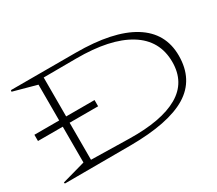

<svg xmlns="http://www.w3.org/2000/svg" viewBox="-111 -834 1209 1068"><g transform="rotate(-30 493.5 -300.0)"><path d="M414.1 -319.8V-279.8H231V-42L475.1 -37.1Q680.2 -33.2 787.6 -95Q895 -156.7 895 -287.1Q895 -426.3 776.9 -499Q658.7 -571.8 440.9 -570.8L231.9 -569.8V-319.8ZM27.8 -279.8V-319.8H187V-549.8L37.1 -590.8L39.1 -600.1H455.1Q693.8 -600.1 818.8 -523.2Q943.8 -446.3 943.8 -299.8Q943.8 -146.5 825.2 -74.2Q706.5 -2 460.9 -1L39.1 0L37.1 -7.8L187 -49.8V-279.8Z"/></g></svg>

Font: Halibut Exp Thin
Style: Regular
Weight: 250
Width: 7
Designer: Matteo Maggi
Foundry: Collletttivo
Version: Version 3.080 | FøM Fix